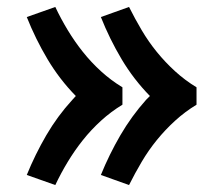

<svg xmlns="http://www.w3.org/2000/svg" viewBox="-20 -616 640 552"><path d="M351 -84 270 -113Q294 -172 326 -227Q358 -282 400 -329L411 -340Q364 -388 329.5 -446Q295 -504 270 -567L351 -596Q368 -562 387.5 -529Q407 -496 431 -466.5Q455 -437 483.5 -411Q512 -385 545 -365V-315Q512 -295 483.5 -269Q455 -243 431 -213.5Q407 -184 387.5 -151Q368 -118 351 -84ZM139 -84 57 -113Q81 -172 113 -227Q145 -282 188 -329L198 -340Q151 -388 116.5 -446Q82 -504 57 -567L139 -596Q155 -562 175 -529Q195 -496 218.5 -466.5Q242 -437 270.5 -411Q299 -385 332 -365V-315Q299 -295 270.5 -269Q242 -243 218.5 -213.5Q195 -184 175 -151Q155 -118 139 -84Z"/></svg>

Font: Iosevka Etoile
Style: Bold
Weight: 700
Designer: Belleve Invis
Foundry: Belleve Invis
Version: Version 28.1.0; ttfautohint (v1.8.4)